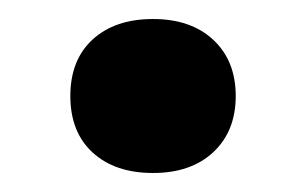

<svg xmlns="http://www.w3.org/2000/svg" viewBox="-20 -173 321 202"><path d="M228 -72Q228 -35 204.5 -13Q181 9 141 9Q101 9 77.5 -12.5Q54 -34 54 -72Q54 -110 77.5 -131.5Q101 -153 141 -153Q181 -153 204.5 -131Q228 -109 228 -72Z"/></svg>

Font: Work Sans SemiBold
Style: Regular
Weight: 600
Designer: Wei Huang
Foundry: Wei Huang
Version: Version 1.500